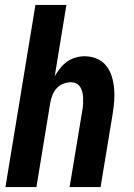

<svg xmlns="http://www.w3.org/2000/svg" viewBox="-20 -755 540 775"><path d="M2 0 123 -735H248L201 -448Q211 -464 223 -479.5Q235 -495 250.5 -506Q266 -517 284.5 -522.5Q303 -528 321 -528Q347 -528 370 -518.5Q393 -509 408 -490.5Q423 -472 430.5 -448.5Q438 -425 440.5 -399.5Q443 -374 441 -348Q439 -322 435 -297L386 0H261L313 -314Q315 -325 315.5 -337Q316 -349 315.5 -360.5Q315 -372 312.5 -383Q310 -394 304 -403.5Q298 -413 288 -418Q278 -423 266 -423Q251 -423 235.5 -417Q220 -411 209 -399Q198 -387 192 -372Q186 -357 183 -341L127 0Z"/></svg>

Font: Iosevka Term Curly Extrabold
Style: Italic
Weight: 800
Italic angle: -9°
Designer: Belleve Invis
Foundry: Belleve Invis
Version: Version 32.3.0